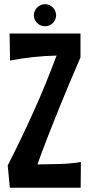

<svg xmlns="http://www.w3.org/2000/svg" viewBox="-20 -856 421 897"><path d="M356 -587.9Q330.6 -529.3 304.2 -466.6Q277.8 -403.8 252 -340.1Q226.1 -276.4 201.4 -212.6Q176.8 -148.9 154.8 -87.9Q205.6 -88.9 257.3 -89.8Q309.1 -90.8 357.9 -99.1L356.9 21H25.9L16.1 -83Q81.5 -211.4 138.7 -338.4Q195.8 -465.3 244.1 -596.2Q189 -595.2 135.3 -589.4Q81.5 -583.5 26.9 -573.2L24.9 -699.2H356ZM242.2 -784.2Q242.2 -773.9 238 -764.6Q233.9 -755.4 226.8 -748.3Q219.7 -741.2 210.2 -737.3Q200.7 -733.4 189.9 -733.4Q179.7 -733.4 170.2 -737.3Q160.6 -741.2 153.6 -748.3Q146.5 -755.4 142.3 -764.6Q138.2 -773.9 138.2 -784.2Q138.2 -794.9 142.3 -804.4Q146.5 -814 153.6 -821Q160.6 -828.1 170.2 -832.3Q179.7 -836.4 189.9 -836.4Q200.7 -836.4 210.2 -832.3Q219.7 -828.1 226.8 -821Q233.9 -814 238 -804.4Q242.2 -794.9 242.2 -784.2Z"/></svg>

Font: Rum Raisin
Style: Regular
Weight: 400
Designer: Astigmatic (AOETI)
Foundry: Astigmatic (AOETI)
Version: Version 1.000